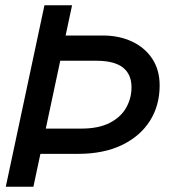

<svg xmlns="http://www.w3.org/2000/svg" viewBox="-20 -710 654 730"><path d="M79 -125 99 -221H288Q355 -221 397.5 -243Q440 -265 460 -301Q480 -337 480 -378Q480 -428 447 -453.5Q414 -479 347 -479H154L175 -575H371Q433 -575 482 -552Q531 -529 559 -486.5Q587 -444 587 -385Q587 -309 550 -250.5Q513 -192 443.5 -158.5Q374 -125 276 -125ZM2 0 149 -690H254L107 0Z"/></svg>

Font: Radio Canada Big
Style: Italic
Weight: 400
Italic angle: -12°
Designer: Étienne Aubert Bonn
Foundry: Coppers and Brasses
Version: Version 1.001